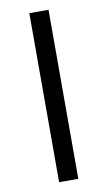

<svg xmlns="http://www.w3.org/2000/svg" viewBox="-82 -745 435 779"><g transform="rotate(-10 136.0 -356.0)"><path d="M175.8 -7.3H96.7V-703.6H175.8Z"/></g></svg>

Font: Vazir Light FD
Style: Light-FD
Weight: 300
Designer: Saber Rastikerdar
Foundry: Saber Rastikerdar
Version: Version 30.1.0